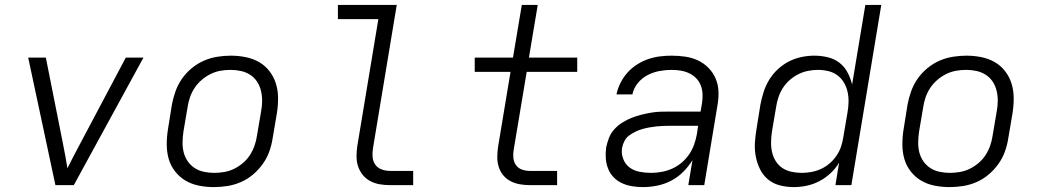

<svg xmlns="http://www.w3.org/2000/svg" viewBox="-20 -755 4240 783"><path d="M206 0 95 -520H167L236 -173Q241 -147 246 -121Q251 -95 255 -69Q268 -95 281.5 -121Q295 -147 309 -173L493 -520H565L281 0Z M852 8Q852 8 852 8Q852 8 852 8Q821 8 791 2Q761 -4 736.5 -18.5Q712 -33 694 -56Q676 -79 668 -107Q660 -135 660 -166Q660 -197 665 -228L681 -328Q686 -355 695.5 -382Q705 -409 721.5 -433Q738 -457 761.5 -476.5Q785 -496 811.5 -507.5Q838 -519 866 -523.5Q894 -528 921 -528Q921 -528 921 -528Q921 -528 921 -528Q952 -528 982 -522Q1012 -516 1037 -501.5Q1062 -487 1079.5 -464Q1097 -441 1105.5 -413Q1114 -385 1114 -354Q1114 -323 1109 -292L1092 -192Q1088 -165 1078.5 -138Q1069 -111 1052 -87Q1035 -63 1012 -43.5Q989 -24 962.5 -12.5Q936 -1 908 3.5Q880 8 852 8ZM853 -50Q873 -50 894 -53.5Q915 -57 934.5 -66.5Q954 -76 971 -90.5Q988 -105 999.5 -123Q1011 -141 1018 -161Q1025 -181 1028 -202L1045 -302Q1049 -323 1049 -344.5Q1049 -366 1044 -386Q1039 -406 1028 -422.5Q1017 -439 1000 -450Q983 -461 962.5 -465.5Q942 -470 920 -470Q900 -470 879.5 -466.5Q859 -463 839.5 -453.5Q820 -444 803 -429.5Q786 -415 774 -397Q762 -379 755 -359Q748 -339 745 -318L728 -218Q725 -197 724.5 -175.5Q724 -154 729 -134Q734 -114 745.5 -97.5Q757 -81 773.5 -70Q790 -59 811 -54.5Q832 -50 853 -50Z M1571 0Q1549 0 1528.5 -3.5Q1508 -7 1490 -16.5Q1472 -26 1459.5 -41.5Q1447 -57 1440.5 -76Q1434 -95 1434 -116.5Q1434 -138 1437 -159L1523 -677H1358V-735H1598L1501 -150Q1498 -132 1499.5 -114.5Q1501 -97 1510.5 -83.5Q1520 -70 1536.5 -64Q1553 -58 1571 -58H1665V0Z M2141 0Q2120 0 2100 -3.5Q2080 -7 2062.5 -16Q2045 -25 2032.5 -40Q2020 -55 2014 -74Q2008 -93 2008 -113.5Q2008 -134 2011 -155L2062 -462H1916V-520H2072L2108 -735H2173L2137 -520H2334V-462H2128L2075 -145Q2072 -128 2073.5 -111.5Q2075 -95 2084 -82Q2093 -69 2108.5 -63.5Q2124 -58 2141 -58H2252V0Z M2603 8Q2603 8 2603 8Q2603 8 2603 8H2602Q2580 8 2558 4.5Q2536 1 2516.5 -8Q2497 -17 2482.5 -32Q2468 -47 2460 -67Q2452 -87 2450.5 -109Q2449 -131 2452 -154Q2456 -173 2463.5 -192.5Q2471 -212 2485.5 -228Q2500 -244 2518.5 -255.5Q2537 -267 2556 -274.5Q2575 -282 2595 -287Q2615 -292 2635 -295.5Q2655 -299 2675 -299.5Q2695 -300 2714 -300H2837L2843 -335Q2846 -354 2845 -372.5Q2844 -391 2837.5 -407.5Q2831 -424 2818.5 -436.5Q2806 -449 2790 -456.5Q2774 -464 2756 -467Q2738 -470 2719 -470Q2695 -470 2670 -465.5Q2645 -461 2621.5 -449Q2598 -437 2581 -416Q2564 -395 2559 -370H2494Q2499 -394 2510.5 -417Q2522 -440 2539 -459Q2556 -478 2578 -492Q2600 -506 2623.5 -514Q2647 -522 2671 -525Q2695 -528 2719 -528Q2747 -528 2774.5 -524Q2802 -520 2826.5 -508.5Q2851 -497 2869.5 -478Q2888 -459 2898.5 -434.5Q2909 -410 2910 -382Q2911 -354 2906 -326L2852 0H2787L2804 -102Q2788 -76 2766 -54Q2744 -32 2717 -18Q2690 -4 2660.5 2Q2631 8 2603 8ZM2635 -50Q2656 -50 2678 -54Q2700 -58 2720.5 -67Q2741 -76 2759 -91Q2777 -106 2790 -125Q2803 -144 2810.5 -165Q2818 -186 2822 -208L2827 -242H2714Q2700 -242 2686 -241.5Q2672 -241 2657.5 -239.5Q2643 -238 2629 -235.5Q2615 -233 2600.5 -229Q2586 -225 2572.5 -218.5Q2559 -212 2546.5 -203Q2534 -194 2527 -180.5Q2520 -167 2517 -153Q2513 -129 2521.5 -107Q2530 -85 2547.5 -72Q2565 -59 2588 -54.5Q2611 -50 2635 -50Z M3217 8Q3188 8 3160.5 1Q3133 -6 3112.5 -23Q3092 -40 3080 -64Q3068 -88 3062.5 -115Q3057 -142 3058.5 -170.5Q3060 -199 3065 -228L3081 -328Q3086 -354 3094 -379.5Q3102 -405 3116.5 -429Q3131 -453 3152 -472.5Q3173 -492 3197.5 -504.5Q3222 -517 3248.5 -522.5Q3275 -528 3301 -528Q3329 -528 3356 -521.5Q3383 -515 3403.5 -499Q3424 -483 3436.5 -459.5Q3449 -436 3455 -410L3509 -735H3574L3452 0H3387L3402 -92Q3388 -68 3367 -48.5Q3346 -29 3321 -16Q3296 -3 3269.5 2.5Q3243 8 3217 8ZM3249 -50Q3268 -50 3288 -53.5Q3308 -57 3327 -65.5Q3346 -74 3362.5 -88Q3379 -102 3391 -119.5Q3403 -137 3409.5 -156Q3416 -175 3419 -195L3436 -295Q3440 -317 3440.5 -338.5Q3441 -360 3436.5 -380.5Q3432 -401 3421.5 -418.5Q3411 -436 3395 -448Q3379 -460 3358 -465Q3337 -470 3315 -470Q3296 -470 3275.5 -466Q3255 -462 3236 -452.5Q3217 -443 3200.5 -428.5Q3184 -414 3172.5 -396Q3161 -378 3154.5 -358Q3148 -338 3145 -318L3128 -218Q3125 -197 3124.5 -176Q3124 -155 3128.5 -135Q3133 -115 3143.5 -98Q3154 -81 3170.5 -70Q3187 -59 3207.5 -54.5Q3228 -50 3249 -50Z M3852 8Q3852 8 3852 8Q3852 8 3852 8Q3821 8 3791 2Q3761 -4 3736.5 -18.5Q3712 -33 3694 -56Q3676 -79 3668 -107Q3660 -135 3660 -166Q3660 -197 3665 -228L3681 -328Q3686 -355 3695.5 -382Q3705 -409 3721.5 -433Q3738 -457 3761.5 -476.5Q3785 -496 3811.5 -507.5Q3838 -519 3866 -523.5Q3894 -528 3921 -528Q3921 -528 3921 -528Q3921 -528 3921 -528Q3952 -528 3982 -522Q4012 -516 4037 -501.5Q4062 -487 4079.5 -464Q4097 -441 4105.5 -413Q4114 -385 4114 -354Q4114 -323 4109 -292L4092 -192Q4088 -165 4078.5 -138Q4069 -111 4052 -87Q4035 -63 4012 -43.5Q3989 -24 3962.5 -12.5Q3936 -1 3908 3.5Q3880 8 3852 8ZM3853 -50Q3873 -50 3894 -53.5Q3915 -57 3934.5 -66.5Q3954 -76 3971 -90.5Q3988 -105 3999.5 -123Q4011 -141 4018 -161Q4025 -181 4028 -202L4045 -302Q4049 -323 4049 -344.5Q4049 -366 4044 -386Q4039 -406 4028 -422.5Q4017 -439 4000 -450Q3983 -461 3962.5 -465.5Q3942 -470 3920 -470Q3900 -470 3879.5 -466.5Q3859 -463 3839.5 -453.5Q3820 -444 3803 -429.5Q3786 -415 3774 -397Q3762 -379 3755 -359Q3748 -339 3745 -318L3728 -218Q3725 -197 3724.5 -175.5Q3724 -154 3729 -134Q3734 -114 3745.5 -97.5Q3757 -81 3773.5 -70Q3790 -59 3811 -54.5Q3832 -50 3853 -50Z"/></svg>

Font: Iosevka SS04 Lt Ex Obl
Style: Regular
Weight: 300
Width: 7
Italic angle: -9°
Monospace: yes
Designer: Belleve Invis
Foundry: Belleve Invis
Version: Version 19.0.0; ttfautohint (v1.8.4)